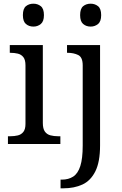

<svg xmlns="http://www.w3.org/2000/svg" viewBox="-20 -780 660 1040"><path d="M23 0V-42H36Q58 -42 76.5 -46.5Q95 -51 106.5 -65.5Q118 -80 118 -109V-426Q118 -456 106.5 -470.5Q95 -485 76.5 -489.5Q58 -494 36 -494H33V-536H212V-114Q212 -83 223 -67.5Q234 -52 253 -47Q272 -42 294 -42H307V0ZM161 -636Q137 -636 120.5 -650Q104 -664 104 -698Q104 -733 120.5 -746.5Q137 -760 161 -760Q184 -760 201 -746.5Q218 -733 218 -698Q218 -664 201 -650Q184 -636 161 -636ZM308 240V193H315Q351 193 376.5 176.5Q402 160 415 119.5Q428 79 428 9V-426Q428 -470 403.5 -482Q379 -494 346 -494H343V-536H522V8Q522 97 496.5 148Q471 199 426.5 219.5Q382 240 324 240ZM471 -636Q447 -636 430.5 -650Q414 -664 414 -698Q414 -733 430.5 -746.5Q447 -760 471 -760Q494 -760 511 -746.5Q528 -733 528 -698Q528 -664 511 -650Q494 -636 471 -636Z"/></svg>

Font: Noto Serif Khojki
Style: Regular
Weight: 400
Designer: Juan Bruce
Version: Version 2.002